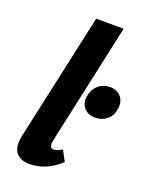

<svg xmlns="http://www.w3.org/2000/svg" viewBox="-136 -784 679 866"><g transform="rotate(20 203.0 -351.5)"><path d="M115 8Q87 8 67 -2.5Q47 -13 39 -37.5Q31 -62 40 -103L173 -711H305L179 -131Q175 -113 178 -102Q181 -91 195 -91Q202 -91 211.5 -94Q221 -97 234 -106L261 -55Q227 -23 189.5 -7.5Q152 8 115 8ZM321 -290Q295 -290 278 -302Q261 -314 255 -333.5Q249 -353 255 -376Q262 -406 284 -424.5Q306 -443 338 -443Q364 -443 380.5 -430.5Q397 -418 403 -398.5Q409 -379 403 -355Q397 -324 373.5 -307Q350 -290 321 -290Z"/></g></svg>

Font: Ysabeau ExtraBold
Style: Italic
Weight: 800
Italic angle: -12°
Designer: Christian Thalmann (Catharsis Fonts)
Version: Version 2.002